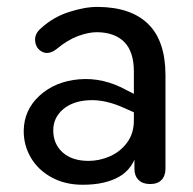

<svg xmlns="http://www.w3.org/2000/svg" viewBox="-20 -518 550 548"><path d="M47.7 -145Q48.5 -204.3 93 -245.1Q137.6 -285.9 206.3 -291.7Q275.1 -297.5 342.7 -260L376 -243.2L373 -192.6L336.7 -208.8Q281.8 -234.2 234.7 -232Q187.5 -229.8 159.7 -205.8Q132 -181.7 132 -146.1Q132 -106.9 158.9 -82.9Q185.8 -58.8 232.8 -58.8Q263.3 -58.8 292.8 -71.5Q322.4 -84.1 342.2 -110.3Q362.1 -136.6 362.1 -174.7V-313.7Q362.1 -370.2 335 -397.8Q307.9 -425.3 257.9 -426.1Q233.1 -426.4 202.7 -415.1Q172.3 -403.8 141.6 -378.1Q119.5 -361.1 101.2 -369.8Q82.9 -378.6 80.4 -400.1Q77.9 -421.7 97.5 -437.7Q131.3 -469 177 -483.8Q222.6 -498.6 259.6 -498.3Q354.3 -497.5 403.3 -449.1Q452.3 -400.7 452.3 -303.1V-36.7Q452.3 -16.3 441.1 -4.5Q429.8 7.3 408.5 7.3Q387.2 7.3 375.5 -4.4Q363.7 -16 363.7 -36V-88.9H372.8Q360.3 -36 319.4 -13.2Q278.5 9.6 215.4 9.3Q165.5 9.3 127 -11.9Q88.5 -33 67.9 -68.3Q47.4 -103.6 47.7 -145Z"/></svg>

Font: SN Pro Thin
Style: Regular
Weight: 200
Designer: Tobias Whetton
Foundry: Supernotes
Version: Version 1.003;Glyphs 3.3 (3324)